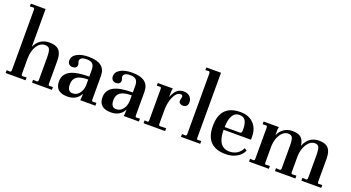

<svg xmlns="http://www.w3.org/2000/svg" viewBox="-51 -1310 3468 1899"><g transform="rotate(20 1683.0 -360.5)"><path d="M28 0V-30L64 -28Q77 -31 77 -47V-683Q77 -702 64 -703L28 -701V-730H183V-332Q227 -432 335 -432Q404 -432 435.5 -398Q467 -364 467 -290V-47Q467 -28 480 -28L515 -30V0H306V-30L348 -28Q361 -31 361 -47V-280Q361 -348 349 -371Q337 -394 303 -394Q251 -394 217.5 -342.5Q184 -291 183 -210V-47Q183 -28 196 -28L238 -30V0Z M680 10Q552 10 552 -103Q552 -178 616.5 -214Q681 -250 818 -250V-318Q818 -362 799.5 -382Q781 -402 737 -402Q666 -402 666 -360Q666 -351 671 -339Q675 -330 675 -320Q675 -302 662.5 -291.5Q650 -281 629 -281Q605 -281 591 -295.5Q577 -310 577 -333Q577 -378 623.5 -405Q670 -432 749 -432Q924 -432 924 -295V-47Q924 -28 937 -28L973 -30V0H813Q817 -20 817 -37L818 -70Q777 10 680 10ZM722 -38Q760 -38 787 -71Q814 -104 818 -156V-219Q737 -219 700 -193.5Q663 -168 663 -113Q663 -73 678 -54.5Q693 -36 722 -38Z M1138 10Q1010 10 1010 -103Q1010 -178 1074.5 -214Q1139 -250 1276 -250V-318Q1276 -362 1257.5 -382Q1239 -402 1195 -402Q1124 -402 1124 -360Q1124 -351 1129 -339Q1133 -330 1133 -320Q1133 -302 1120.5 -291.5Q1108 -281 1087 -281Q1063 -281 1049 -295.5Q1035 -310 1035 -333Q1035 -378 1081.5 -405Q1128 -432 1207 -432Q1382 -432 1382 -295V-47Q1382 -28 1395 -28L1431 -30V0H1271Q1275 -20 1275 -37L1276 -70Q1235 10 1138 10ZM1180 -38Q1218 -38 1245 -71Q1272 -104 1276 -156V-219Q1195 -219 1158 -193.5Q1121 -168 1121 -113Q1121 -73 1136 -54.5Q1151 -36 1180 -38Z M1480 0V-30L1510 -28Q1523 -28 1523 -47V-375Q1523 -395 1510 -395L1476 -393V-422H1635Q1629 -406 1629 -376V-329Q1666 -432 1746 -432Q1787 -432 1811.5 -409Q1836 -386 1836 -349Q1836 -324 1822 -310Q1808 -296 1786 -296Q1767 -296 1754 -305.5Q1741 -315 1741 -332Q1741 -342 1745 -354Q1749 -367 1749 -374Q1749 -396 1727 -396Q1700 -396 1677 -367Q1634 -308 1629 -209V-47Q1629 -28 1642 -28L1707 -30V0Z M1874 0V-30L1910 -28Q1923 -31 1923 -47V-684Q1923 -700 1911 -705L1875 -703V-731H2029V-47Q2029 -37 2032 -32Q2035 -27 2042 -28L2076 -30V0Z M2346 10Q2133 10 2133 -210Q2133 -432 2346 -432Q2431 -432 2482 -381.5Q2533 -331 2534 -243V-210H2246Q2246 -28 2372 -27Q2419 -27 2454 -50Q2489 -73 2505 -111L2530 -93Q2509 -45 2459 -17.5Q2409 10 2346 10ZM2247 -239H2407Q2427 -239 2427 -272Q2427 -339 2408 -370.5Q2389 -402 2345 -402Q2296 -402 2271.5 -358Q2247 -314 2247 -239Z M2590 0V-30L2626 -28Q2639 -31 2639 -47V-375Q2639 -394 2626 -395L2590 -393V-422H2751Q2746 -405 2746 -388V-333Q2764 -379 2802.5 -405.5Q2841 -432 2894 -432Q2952 -432 2982 -406.5Q3012 -381 3020 -322Q3039 -376 3078.5 -404Q3118 -432 3172 -432Q3240 -432 3270.5 -398Q3301 -364 3301 -290V-47Q3301 -28 3314 -28L3350 -30V0H3141V-30L3182 -28Q3195 -31 3195 -47V-280Q3195 -347 3184 -371Q3172 -394 3141 -394Q3095 -394 3060 -342.5Q3025 -291 3023 -214V-47Q3023 -28 3036 -28L3078 -30V0H2863V-30L2904 -28Q2917 -31 2917 -47V-281Q2917 -347 2906 -370Q2895 -393 2860 -393Q2815 -393 2782 -345Q2749 -297 2745 -223V-47Q2745 -37 2748 -32Q2751 -27 2758 -28L2799 -30V0Z"/></g></svg>

Font: UnnaMedium
Style: Regular
Weight: 500
Designer: Jorge de Buen Unna
Foundry: Omnibus-Type
Version: Version 2.008;hotconv 1.0.109;makeotfexe 2.5.65596